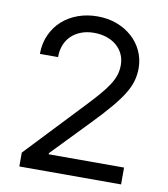

<svg xmlns="http://www.w3.org/2000/svg" viewBox="-83 -807 769 877"><g transform="rotate(10 302.0 -368.5)"><path d="M537.6 0H65.7V-64.3L315 -328.1Q347.3 -362.2 371.3 -389.9Q395.2 -417.6 411 -441.6Q426.8 -465.6 434.3 -488.1Q441.8 -510.7 441.8 -535.5Q441.8 -563.6 431.3 -586.3Q420.8 -609 401.5 -625.7Q382.1 -642.4 355.1 -651.5Q328.1 -660.5 296.5 -660.5Q263.1 -660.5 236.2 -650Q209.2 -639.6 190.7 -621.3Q172.2 -603 162.6 -577.9Q153.1 -552.9 153.1 -522.7H68.9Q68.9 -571.4 87 -611.3Q105.1 -651.3 136.2 -679.2Q167.3 -707 209 -722.1Q250.7 -737.2 299.4 -737.2Q348.4 -737.2 389.2 -721.8Q430 -706.3 460 -679.5Q490.1 -652.7 507.3 -615.6Q524.5 -578.5 524.5 -535.5Q524.5 -505 516.3 -476.4Q508.2 -447.8 488.5 -415.8Q468.8 -383.9 436.6 -345.7Q404.5 -307.5 355.8 -257.1L188.6 -83.8H188.2V-78.1H537.6Z"/></g></svg>

Font: Linik Sans
Style: Regular
Weight: 400
Designer: Rasmus Andersson (font), Marc Monis (original base), Kil Hyung-jin (Pretendard portions), Cristiano Sobral (main changes
Foundry: rsms
Version: Version 3.018;May 31, 2022;FontCreator 14.0.0.2814 64-bit; t